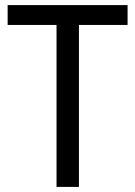

<svg xmlns="http://www.w3.org/2000/svg" viewBox="-20 -734 532 754"><path d="M290 0H202V-636H10V-714H481V-636H290Z"/></svg>

Font: Noto Sans Tamil SemiCondensed
Style: Regular
Weight: 400
Width: 4
Designer: Jelle Bosma - Monotype Design Team
Foundry: Monotype Imaging Inc.
Version: Version 2.004; ttfautohint (v1.8.4.7-5d5b)